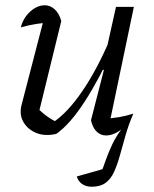

<svg xmlns="http://www.w3.org/2000/svg" viewBox="-20 -510 586 730"><path d="M213 -430 127 -79 121 -101Q139 -82 160 -67Q181 -52 199 -45L179 -43Q235 -79 292 -162Q349 -245 400 -365L412 -334Q386 -272 358 -219.5Q330 -167 302.5 -124.5Q275 -82 248 -51Q221 -20 194 -1Q151 9 118 -4.5Q85 -18 68.5 -47Q52 -76 63 -115L152 -458L184 -426Q150 -424 118.5 -419Q87 -414 59 -406Q66 -432 80.5 -450.5Q95 -469 113 -479.5Q131 -490 150 -490Q171 -490 188 -474.5Q205 -459 213 -430ZM393 -25 378 -59Q405 -60 432 -64.5Q459 -69 487 -78Q468 -34 456.5 7.5Q445 49 435 84Q425 119 413 145Q401 171 381 185.5Q361 200 329 200Q307 200 292 189.5Q277 179 272 161L395 126L362 153Q372 128 382 99Q392 70 407 38.5Q422 7 447 -26L458 -32Q419 5 383 5Q362 5 347 -10Q332 -25 326 -53L375 -244L368 -246L421 -484H489Z"/></svg>

Font: Piazzolla 24pt
Style: Italic
Weight: 400
Italic angle: -11.3°
Designer: Juan Pablo del Peral
Foundry: Huerta Tipografica
Version: Version 2.005